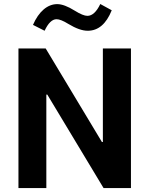

<svg xmlns="http://www.w3.org/2000/svg" viewBox="-20 -955 756 975"><path d="M502.4 -233.9H497.6L211.9 -709H73.7V0H215.3V-474.6H220.2L505.9 0H645V-709H502.4ZM206.5 -798.8C224.6 -837.9 245.1 -857.4 267.1 -857.4C281.2 -857.4 301.3 -849.6 327.1 -833.5C365.2 -810.5 397.9 -798.8 425.3 -798.8C479 -798.8 519.5 -833.5 547.4 -902.8L489.3 -934.6C470.2 -894.5 448.2 -874.5 423.8 -874.5C409.2 -874.5 387.7 -883.3 359.4 -900.9C324.2 -922.9 294.4 -934.1 270.5 -934.1C221.2 -934.1 176.8 -896.5 147.5 -828.6Z"/></svg>

Font: Estedad Bold
Style: Regular
Weight: 700
Designer: Amin Abedi
Version: Version 7.3